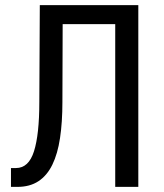

<svg xmlns="http://www.w3.org/2000/svg" viewBox="-20 -731 640 751"><path d="M521 -710.9V0H430.7V-636.7H225.1L224.1 -332Q224.1 -252.9 214.8 -191.2Q205.6 -129.4 184.8 -86.9Q164.1 -44.4 130.4 -22.2Q96.7 0 47.9 0H22.9V-73.7H42.5Q92.3 -73.7 113 -139.4Q133.8 -205.1 133.8 -332L135.7 -710.9Z"/></svg>

Font: Roboto Mono
Style: Regular
Weight: 400
Designer: Google
Version: Version 2.000985; 2015; ttfautohint (v1.3)